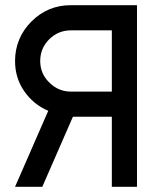

<svg xmlns="http://www.w3.org/2000/svg" viewBox="-20 -720 634 740"><path d="M411 -603H253Q205 -603 170 -569Q135 -534 135 -485Q135 -436 170 -402Q205 -367 253 -367H411ZM508 -700V0H411V-270H261L143 0H38L166 -293Q109 -317 73 -369Q38 -420 38 -485Q38 -529 54 -567.5Q70 -606 101 -637Q164 -700 253 -700Z"/></svg>

Font: Unageo
Style: Medium
Weight: 500
Designer: Richard Sepsi
Foundry: Richard Sepsi
Version: Version 2.000